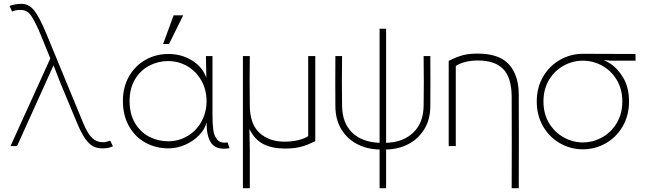

<svg xmlns="http://www.w3.org/2000/svg" viewBox="-20 -763 3380 1003"><path d="M382 -122 297 -326 254 -436H266L216 -325L69 0H35L243 -458L191 -585L190 -588Q164 -649 144 -679Q124 -709 93 -711Q81 -712 68 -710Q55 -708 43 -703L30 -732Q40 -736 57 -739.5Q74 -743 91 -743Q131 -743 158.5 -708.5Q186 -674 223 -585L414 -122Q437 -66 460.5 -43Q484 -20 517 -20Q525 -20 534.5 -22Q544 -24 556 -28L570 1Q557 7 544.5 9.5Q532 12 516 12Q488 12 467 1.5Q446 -9 425.5 -38Q405 -67 382 -122Z M1059 -235Q1059 -294 1032 -342Q1005 -390 959 -417Q913 -444 858 -444Q806 -444 760 -420Q714 -396 685.5 -349Q657 -302 657 -235Q657 -167 685.5 -119.5Q714 -72 760 -48.5Q806 -25 858 -25Q913 -25 959 -52Q1005 -79 1032 -127Q1059 -175 1059 -235ZM860 -481Q929 -481 984 -446.5Q1039 -412 1058 -356L1056 -458V-470H1090V-161Q1090 -113 1094.5 -82Q1099 -51 1116.5 -32Q1134 -13 1169 -19L1179 11Q1172 12 1165 13Q1158 14 1151 14Q1101 14 1080 -21Q1059 -56 1059 -124Q1051 -89 1021 -57.5Q991 -26 948 -7Q905 12 860 12Q794 12 739.5 -18Q685 -48 653.5 -104.5Q622 -161 622 -235Q622 -309 654.5 -365Q687 -421 741 -451Q795 -481 860 -481ZM937 -683 863 -533H832L887 -683Z M1627 -470V-26Q1584 -4 1549.5 4.5Q1515 13 1470 13Q1401 13 1355.5 -10.5Q1310 -34 1283 -89L1285 24V220H1249V-470H1285Q1283 -340 1285 -210Q1286 -115 1335.5 -69Q1385 -23 1467 -23Q1505 -23 1538.5 -31Q1572 -39 1590 -52V-470Z M1767 -210Q1768 -120 1820 -70Q1872 -20 1963 -17V-613H1997V-17Q2085 -19 2138.5 -70Q2192 -121 2193 -210Q2194 -276 2194 -331.5Q2194 -387 2193 -470H2228Q2229 -324 2228 -210Q2228 -139 2196.5 -88Q2165 -37 2113 -10Q2061 17 1997 18V220H1963V18Q1899 17 1847 -9.5Q1795 -36 1763.5 -87Q1732 -138 1732 -210Q1731 -324 1732 -470H1767Q1766 -387 1766 -331.5Q1766 -276 1767 -210Z M2324 0V-445Q2368 -467 2399.5 -475Q2431 -483 2475 -483Q2587 -483 2638 -427.5Q2689 -372 2690 -271Q2691 -26 2690 220H2653Q2654 -20 2653 -260Q2652 -358 2608.5 -402.5Q2565 -447 2478 -447Q2440 -447 2409.5 -439Q2379 -431 2361 -418V0Z M2819 -233Q2819 -168 2848.5 -119.5Q2878 -71 2925.5 -45Q2973 -19 3025 -19Q3077 -19 3124.5 -45Q3172 -71 3201.5 -119.5Q3231 -168 3231 -233Q3231 -297 3202 -345.5Q3173 -394 3125.5 -420Q3078 -446 3025 -446Q2972 -446 2924.5 -420Q2877 -394 2848 -345.5Q2819 -297 2819 -233ZM3025 -482Q3223 -482 3300 -481V-446H3169L3094 -453L3091 -462Q3127 -457 3167.5 -431Q3208 -405 3237 -354.5Q3266 -304 3266 -233Q3266 -160 3233 -103Q3200 -46 3144.5 -14.5Q3089 17 3025 17Q2961 17 2905.5 -14.5Q2850 -46 2817 -103Q2784 -160 2784 -233Q2784 -307 2818 -364Q2852 -421 2907.5 -451.5Q2963 -482 3025 -482Z"/></svg>

Font: Kreadon
Style: Regular
Weight: 400
Designer: kohakuno
Foundry: StudioGnu
Version: Version 1.000;Glyphs 3.1.2 (3151)